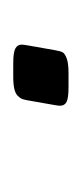

<svg xmlns="http://www.w3.org/2000/svg" viewBox="63 -562 123 290"><g transform="rotate(-90 125.0 -416.5)"><path d="M202.1 -437.5 194.8 -396Q193.4 -387.2 191.4 -383.8Q189.5 -380.4 182.1 -377.7Q174.8 -375 159.7 -375H139.2Q122.6 -375 116.7 -377.9Q110.8 -380.9 110.8 -387.7Q110.8 -390.6 111.8 -396L119.1 -437.5Q120.1 -442.9 121.1 -445.3Q122.1 -447.8 125.5 -451.4Q128.9 -455.1 136 -456.8Q143.1 -458.5 154.3 -458.5H174.8Q191.4 -458.5 197.3 -455.3Q203.1 -452.1 203.1 -445.8Q203.1 -443.4 202.1 -437.5Z"/></g></svg>

Font: Resagnicto
Style: Italic
Weight: 500
Italic angle: -10°
Version: Version 0.999